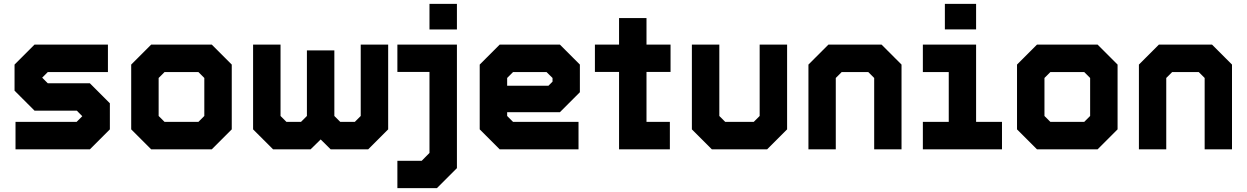

<svg xmlns="http://www.w3.org/2000/svg" viewBox="-20 -770 6428 990"><path d="M60 0V-141.5H375L405.5 -172V-169.5L376 -199.5H158L55 -302.5V-437L158 -540H536.5V-398.5H226.5L196 -368V-371L226.5 -340.5H443.5L546.5 -237.5V-103L443.5 0ZM137 -72.5H414L476 -134.5V-213L414 -272.5H183L126.5 -329.5V-408L188 -469.5H459.5H188L126.5 -408V-329.5L183 -272.5H414L476 -213V-134.5L414 -72.5H137Z M759.5 0 656.5 -103V-437L759.5 -540H1072L1175 -437V-103L1072 0ZM799.5 -71H1038L1103.5 -141V-403L1038 -470H795.5L729 -403V-141ZM799.5 -71 729 -141V-403L795.5 -470H1038L1103.5 -403V-141L1038 -71ZM828.5 -141.5H1003L1033.5 -172V-368L1003 -398.5H828.5L798 -368V-172Z M1285 -540H1426.5V-172L1457 -141.5H1532L1562.5 -172V-510H1704V-172L1734.5 -141.5H1809.5L1840 -172V-540H1981.5V-103L1878.5 0H1685L1633.5 -51L1581.5 0H1388L1285 -103ZM1354.5 -469V-139L1423 -70H1561.5L1633.5 -142L1705.5 -70H1844L1912.5 -139V-469H1913V-139L1844 -70H1705.5L1633 -142V-439H1633.5V-142L1561.5 -70H1423L1354 -139V-469Z M2029 200V59H2154.5L2194.5 18.5V-399H2029V-540H2336V97L2233 200ZM2110.5 126.5H2199L2265.5 56.5V-470H2100V-470.5H2265.5V56.5L2199 127H2110.5ZM2194.5 -618V-750H2336V-618ZM2266 -676H2265.5V-700H2266Z M2867 -540 2970 -437V-294.5L2867 -191.5H2595V-172L2625.5 -141.5H2963V0H2556.5L2453.5 -103V-437L2556.5 -540ZM2830.5 -471 2894.5 -408V-315L2841.5 -262H2523V-403L2592 -471ZM2830.5 -471H2592L2523 -403V-137L2588 -73H2900.5H2588L2523 -137V-262H2841.5L2894.5 -315V-408ZM2798 -398.5H2625.5L2595 -368V-328H2808L2829 -349V-368Z M3172 0V-399H3047.5V-540H3172V-677H3313.5V-540H3437.5V-399H3313.5V-141.5H3434V0ZM3243 -71.5H3372V-71H3243V-471H3374.5V-470.5H3243V-614.5V-471H3111V-471.5H3243Z M3650.5 0 3547.5 -103V-540H3689V-172L3719.5 -141.5H3866.5L3897 -172V-540H4038.5V-103L3935.5 0ZM3690.5 -71H3899L3968.5 -146V-470V-146L3899 -71H3690.5L3617.5 -146.5V-470V-146.5Z M4148.5 0V-437L4251.5 -540H4525.5L4628.5 -437V0H4487.5V-368L4457 -398.5H4320L4289.5 -368V0ZM4220 -71H4219.5V-396L4293.5 -470H4487L4560 -397V-71H4559.5V-397L4487 -470H4293.5L4220 -396Z M4852 -618.5V-750H5013V-618.5ZM4933 -676H4932.5V-700H4933ZM4738.5 0V-141.5H4872V-398.5H4738.5V-540H5013V-141.5H5146.5V0ZM4801.5 -71H5084H4940V-469.5H4801.5H4940V-71H4801.5Z M5327 0 5224 -103V-437L5327 -540H5639.5L5742.5 -437V-103L5639.5 0ZM5367 -71H5605.5L5671 -141V-403L5605.5 -470H5363L5296.5 -403V-141ZM5367 -71 5296.5 -141V-403L5363 -470H5605.5L5671 -403V-141L5605.5 -71ZM5396 -141.5H5570.5L5601 -172V-368L5570.5 -398.5H5396L5365.5 -368V-172Z M5852.5 0V-437L5955.5 -540H6229.5L6332.5 -437V0H6191.5V-368L6161 -398.5H6024L5993.5 -368V0ZM5924 -71H5923.5V-396L5997.5 -470H6191L6264 -397V-71H6263.5V-397L6191 -470H5997.5L5924 -396Z"/></svg>

Font: Tourney Thin Black
Style: Regular
Weight: 900
Version: Version 1.015